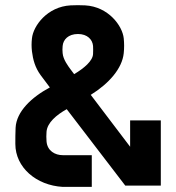

<svg xmlns="http://www.w3.org/2000/svg" viewBox="-20 -726 690 751"><path d="M225 5H339V-119H226C195 -119 165 -136 162 -173C161 -191 161 -193 162 -211C165 -246 200 -276 241 -299L470 0H609V-255H489V-152L335 -355C406 -399 458 -458 464 -518C466 -537 466 -557 464 -576C459 -625 404 -700 313 -705C293 -706 276 -706 256 -705C165 -700 110 -625 105 -576C103 -558 103 -543 105 -525C109 -493 117 -462 139 -432L175 -384C104 -346 44 -290 41 -226C40 -208 40 -181 40 -163C40 -71 122 -1 225 5ZM225 -518C224 -531 224 -533 225 -546C227 -571 247 -593 285 -593C322 -593 342 -571 344 -546C345 -533 344 -531 344 -515C343 -488 309 -459 270 -436L255 -456C247 -467 227 -493 225 -518Z"/></svg>

Font: Fervojo
Style: Bold
Weight: 700
Designer: kohakuno
Version: ver.1.0